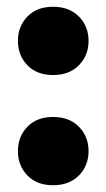

<svg xmlns="http://www.w3.org/2000/svg" viewBox="-20 -538 315 568"><path d="M137 10Q89 10 61 -19Q33 -48 33 -91Q33 -134 61 -163Q89 -192 137 -192Q185 -192 213.5 -163Q242 -134 242 -91Q242 -48 213.5 -19Q185 10 137 10ZM137 -316Q89 -316 61 -345Q33 -374 33 -417Q33 -460 61 -489Q89 -518 137 -518Q185 -518 213.5 -489Q242 -460 242 -417Q242 -374 213.5 -345Q185 -316 137 -316Z"/></svg>

Font: Livvic
Style: Bold
Weight: 700
Designer: Jacques Le Bailly, Baron von Fonthausen
Version: Version 1.001; ttfautohint (v1.8.2)